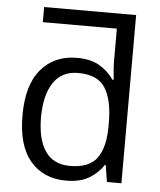

<svg xmlns="http://www.w3.org/2000/svg" viewBox="-54 -807 720 864"><g transform="rotate(5 306.0 -375.0)"><path d="M275.9 9.8Q174.3 9.8 115 -59.6Q55.7 -128.9 55.7 -265.6Q55.7 -403.8 116.2 -474.4Q176.8 -544.9 277.3 -544.9Q340.8 -544.9 380.9 -520.8Q420.9 -496.6 444.8 -460.9H450.7Q448.7 -476.1 446.8 -502.4Q444.8 -528.8 444.8 -545.4V-691.4H110.4V-759.8H525.9V0H460.4L448.2 -76.2H444.8Q421.9 -40 381.3 -15.1Q340.8 9.8 275.9 9.8ZM288.6 -57.6Q374.5 -57.6 410.2 -106.4Q445.8 -155.3 445.8 -251.5V-266.1Q445.8 -368.2 411.9 -422.9Q377.9 -477.5 288.6 -477.5Q213.9 -477.5 176.8 -420.2Q139.6 -362.8 139.6 -263.7Q139.6 -165 176.5 -111.3Q213.4 -57.6 288.6 -57.6Z"/></g></svg>

Font: Open Sans
Style: Regular
Weight: 400
Designer: Monotype Design Team
Foundry: Monotype Imaging Inc.
Version: Version 3.000; ttfautohint (v1.8.4)